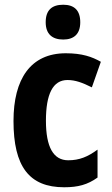

<svg xmlns="http://www.w3.org/2000/svg" viewBox="-20 -874 472 811"><path d="M247 -854C199 -854 173 -831 173 -780C173 -730 201 -707 247 -707C292 -707 319 -730 319 -780C319 -830 294 -854 247 -854ZM251 -83C310 -83 350 -94 392 -124V-242C351 -212 316 -197 268 -197C206 -197 174 -252 174 -364C174 -476 203 -536 265 -536C298 -536 328 -525 368 -505L406 -613C369 -634 327 -649 258 -649C109 -649 37 -540 37 -363C37 -171 103 -83 251 -83Z"/></svg>

Font: Noto Sans Kannada UI Condensed
Style: Bold
Weight: 700
Width: 3
Designer: Jelle Bosma - Monotype Design Team
Foundry: Monotype Imaging Inc.
Version: Version 2.005